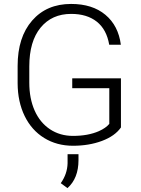

<svg xmlns="http://www.w3.org/2000/svg" viewBox="-20 -741 724 989"><path d="M603 -84.5Q571.8 -40 505.1 -15.1Q438.5 9.8 356 9.8Q272.5 9.8 207.5 -30.3Q142.6 -70.3 106.9 -143.6Q71.3 -216.8 70.8 -311.5V-401.4Q70.8 -549.3 145.5 -635Q220.2 -720.7 346.2 -720.7Q456.1 -720.7 522.9 -664.8Q589.8 -608.9 602.5 -510.7H542.5Q529.3 -588.9 478.8 -629.2Q428.2 -669.4 346.7 -669.4Q247.1 -669.4 189 -598.6Q130.9 -527.8 130.9 -398.9V-314.9Q130.9 -233.9 158.4 -171.6Q186 -109.4 237.5 -75.2Q289.1 -41 356 -41Q433.6 -41 489.3 -65.4Q525.4 -81.5 543 -103V-286.6H352.1V-337.4H603ZM327.6 228 293 202.6Q326.7 154.8 328.1 100.1V53.2H384.3V84Q384.3 177.2 327.6 228Z"/></svg>

Font: SteelSelectRoboto
Style: Regular
Weight: 300
Designer: Google
Version: Version 2.137; 2017